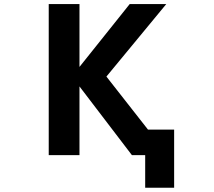

<svg xmlns="http://www.w3.org/2000/svg" viewBox="-20 -752 1040 933"><path d="M366.2 -332V2H216.8V-732.4H366.2V-426.8L610.4 -732.4H788.1L497.1 -379.9L699.2 -122.1H826.2V160.2H685.5V2H684.6H621.1Z"/></svg>

Font: GenEi Gothic M Regular
Style: Bold
Weight: 700
Designer: o_tamon (Modified); [Source Han Sans]
Ryoko NISHIZUKA  (kana & ideographs); Paul D. Hunt (Latin, Greek & Cyrillic); Wenl
Version: Version 1.1a;Original Version 1.004